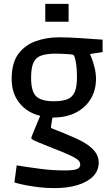

<svg xmlns="http://www.w3.org/2000/svg" viewBox="-20 -789 574 988"><path d="M260 179Q218 179 181 174.5Q144 170 115.5 164.5Q87 159 70.5 154.5Q54 150 54 150L66 62Q127 72 189.5 80Q252 88 310 88Q359 88 376 81Q393 74 393 58Q393 49 388 41.5Q383 34 369.5 25.5Q356 17 328 4.5Q300 -8 253 -26Q200 -47 176.5 -57Q153 -67 147 -71Q141 -75 141 -78Q141 -81 146.5 -95.5Q152 -110 160 -128.5Q168 -147 175 -165Q182 -183 187 -193Q120 -209 80 -259Q40 -309 40 -383Q40 -465 74 -511Q108 -557 163.5 -577Q219 -597 284 -597Q304 -597 333 -596Q362 -595 392 -593Q422 -591 448.5 -589Q475 -587 491.5 -586Q508 -585 508 -585V-521L443 -511Q443 -511 451 -491.5Q459 -472 466.5 -442Q474 -412 474 -383Q474 -326 447.5 -281Q421 -236 371 -210Q321 -184 250 -184Q248 -173 245 -155Q242 -137 242 -134Q242 -131 250 -127Q258 -123 279 -115.5Q300 -108 336 -92Q396 -68 429 -45Q462 -22 475 0.5Q488 23 488 47Q488 89 459 118.5Q430 148 378.5 163.5Q327 179 260 179ZM257 -268Q301 -268 327 -278.5Q353 -289 364.5 -315.5Q376 -342 376 -390Q376 -440 370 -471Q364 -502 358 -506Q355 -508 342 -509.5Q329 -511 313 -511.5Q297 -512 284 -512.5Q271 -513 268 -513Q222 -513 193.5 -503.5Q165 -494 152.5 -467.5Q140 -441 140 -388Q140 -318 166.5 -293Q193 -268 257 -268ZM213 -677V-769H333V-677Z"/></svg>

Font: Ruda SemiBold
Style: Regular
Weight: 600
Designer: Mariela Monsalve and Angelina Sanchez
Foundry: Mariela Monsalve and Angelina Sanchez
Version: Version 2.001